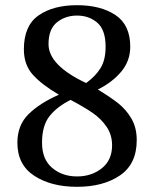

<svg xmlns="http://www.w3.org/2000/svg" viewBox="-20 -700 594 740"><path d="M47 -150Q47 -218 90.5 -260.5Q134 -303 207 -335Q142 -373 107 -411.5Q72 -450 72 -510Q72 -601 128.5 -640.5Q185 -680 277 -680Q368 -680 425 -642Q482 -604 482 -520Q482 -465 447 -423.5Q412 -382 357 -355Q405 -326 435.5 -302Q466 -278 486.5 -243Q507 -208 507 -160Q507 -68 442.5 -24Q378 20 277 20Q177 20 112 -22.5Q47 -65 47 -150ZM387 -520Q387 -585 355 -612.5Q323 -640 277 -640Q232 -640 199.5 -614Q167 -588 167 -530Q167 -448 312 -380Q348 -406 367.5 -437.5Q387 -469 387 -520ZM412 -140Q412 -180 391 -211Q370 -242 337.5 -264.5Q305 -287 252 -315Q200 -289 171 -252.5Q142 -216 142 -150Q142 -86 181 -53Q220 -20 277 -20Q333 -20 372.5 -51.5Q412 -83 412 -140Z"/></svg>

Font: El Messiri
Style: Regular
Weight: 400
Designer: Mohamed Gaber
Foundry: Kief Type Foundry
Version: Version 2.006